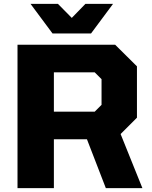

<svg xmlns="http://www.w3.org/2000/svg" viewBox="-20 -967 782 987"><path d="M250 -795 137 -947H278L349 -875L419 -947H561L448 -795ZM70 0V-737H572L684 -626V-362L600 -278L712 0H524L427 -251H257V0ZM257 -393H467L502 -428V-560L467 -595H257Z"/></svg>

Font: Tomorrow
Style: Bold
Weight: 700
Designer: Tony de Marco, Monica Rizzolli
Foundry: Just in Type
Version: Version 2.002